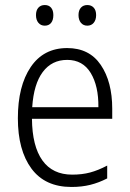

<svg xmlns="http://www.w3.org/2000/svg" viewBox="-20 -733 516 763"><path d="M426 -301V-261H107Q108 -152 148.5 -95.5Q189 -39 267 -39Q306 -39 338 -47.5Q370 -56 406 -75V-24Q373 -7 339 1.5Q305 10 264 10Q159 10 105 -63Q51 -136 51 -263Q51 -391 102 -466.5Q153 -542 247 -542Q335 -542 380.5 -475Q426 -408 426 -301ZM108 -307H371Q372 -391 340.5 -443Q309 -495 247 -495Q186 -495 150 -447Q114 -399 108 -307ZM158 -713Q174 -713 183 -702.5Q192 -692 192 -673Q192 -653 183 -642Q174 -631 158 -631Q142 -631 132.5 -642.5Q123 -654 123 -673Q123 -692 132.5 -702.5Q142 -713 158 -713ZM327 -713Q343 -713 352.5 -702.5Q362 -692 362 -673Q362 -654 352.5 -642.5Q343 -631 327 -631Q311 -631 301.5 -642.5Q292 -654 292 -673Q292 -692 301.5 -702.5Q311 -713 327 -713Z"/></svg>

Font: Noto Sans UI NarrowLight
Style: Regular
Weight: 300
Width: 4
Designer: Monotype Design Team
Foundry: Monotype Imaging Inc.
Version: Version 1.001